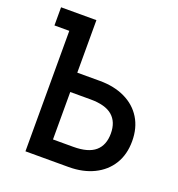

<svg xmlns="http://www.w3.org/2000/svg" viewBox="-129 -817 858 924"><g transform="rotate(20 300.0 -355.0)"><path d="M27 -617V-710H208V-441H324Q397 -441 452.5 -414.5Q508 -388 538.5 -338.5Q569 -289 569 -221Q569 -153 538.5 -103.5Q508 -54 452.5 -27Q397 0 324 0H103V-617ZM208 -342V-99H312Q388 -99 424 -130Q460 -161 460 -221Q460 -280 424 -311Q388 -342 312 -342Z"/></g></svg>

Font: Geist Mono Medium
Style: Regular
Weight: 500
Monospace: yes
Designer: Basement.studio, Andrés Briganti, Mateo Zaragoza
Foundry: Basement.studio, Vercel, Andrés Briganti, Guido Ferreyra, Mateo Zaragoza
Version: Version 1.500; ttfautohint (v1.8.4.7-5d5b)